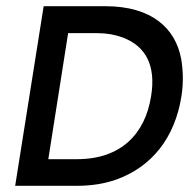

<svg xmlns="http://www.w3.org/2000/svg" viewBox="-20 -600 610 620"><path d="M29 0H228C273 0 315 -6 355 -20C470 -61 545 -155 566 -290C573 -335 571 -374 565 -410C547 -507 472 -580 320 -580H121ZM136 -86 200 -493H293C325 -493 352 -488 376 -479C451 -451 484 -388 468 -290C449 -167 370 -86 229 -86Z"/></svg>

Font: Charger Pro
Style: ExBdExtObl
Weight: 400
Designer: Jasper
Foundry: Cannot Into Space Fonts
Version: Version 1.09